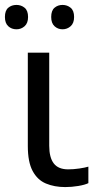

<svg xmlns="http://www.w3.org/2000/svg" viewBox="-31 -750 397 780"><path d="M169 -536V-158Q169 -110 187.5 -86Q206 -62 246 -62Q268 -62 291.5 -65.5Q315 -69 328 -73V-6Q314 1 287 5.5Q260 10 234 10Q190 10 155.5 -4.5Q121 -19 101.5 -55.5Q82 -92 82 -157V-536ZM-11 -681Q-11 -707 2.5 -718.5Q16 -730 36 -730Q55 -730 69 -718.5Q83 -707 83 -681Q83 -656 69 -643.5Q55 -631 36 -631Q16 -631 2.5 -643.5Q-11 -656 -11 -681ZM177 -681Q177 -707 190.5 -718.5Q204 -730 223 -730Q242 -730 256 -718.5Q270 -707 270 -681Q270 -656 256 -643.5Q242 -631 223 -631Q204 -631 190.5 -643.5Q177 -656 177 -681Z"/></svg>

Font: BC Sans
Style: Regular
Weight: 400
Designer: Monotype Design Team
Province of B.C.
Foundry: Monotype Imaging Inc.
Version: Version 2.000;GOOG;noto-source:20170915:90ef993387c0